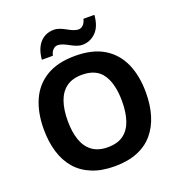

<svg xmlns="http://www.w3.org/2000/svg" viewBox="-162 -1059 1119 1202"><g transform="rotate(-20 398.0 -457.5)"><path d="M738 -358Q738 -275 717.5 -207.5Q697 -140 655.5 -91Q614 -42 549.5 -16Q485 10 398 10Q311 10 246.5 -16.5Q182 -43 140.5 -91.5Q99 -140 78.5 -208Q58 -276 58 -359Q58 -470 94.5 -552Q131 -634 206.5 -679.5Q282 -725 399 -725Q515 -725 590 -679.5Q665 -634 701.5 -551.5Q738 -469 738 -358ZM217 -358Q217 -283 236 -229Q255 -175 295 -146Q335 -117 398 -117Q463 -117 502.5 -146Q542 -175 560.5 -229Q579 -283 579 -358Q579 -471 537 -535Q495 -599 399 -599Q335 -599 295 -570Q255 -541 236 -487Q217 -433 217 -358ZM196 -773Q199 -812 210.5 -840.5Q222 -869 240 -887.5Q258 -906 280.5 -915Q303 -924 329 -924Q349 -924 368.5 -916.5Q388 -909 406.5 -898.5Q425 -888 443 -880.5Q461 -873 479 -873Q494 -873 508 -886Q522 -899 528 -925H601Q595 -848 557 -811Q519 -774 468 -774Q448 -774 429 -781.5Q410 -789 391 -799.5Q372 -810 354 -817.5Q336 -825 318 -825Q303 -825 289 -812Q275 -799 269 -773Z"/></g></svg>

Font: Noto Sans Devanagari
Style: Regular
Weight: 400
Designer: Jelle Bosma - Monotype Design Team
Foundry: Monotype Imaging Inc.
Version: Version 2.003